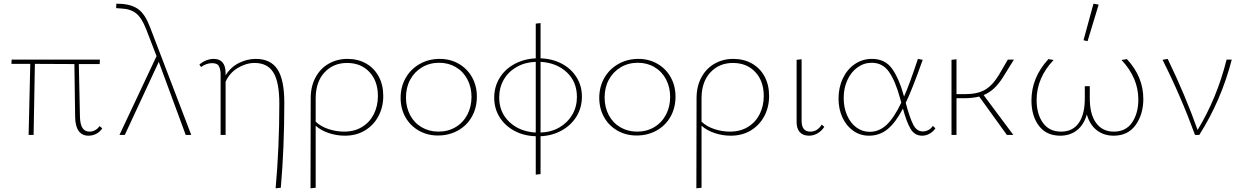

<svg xmlns="http://www.w3.org/2000/svg" viewBox="-20 -731 6742 1040"><path d="M534 -36Q522 -17 502 -6.5Q482 4 459 4Q425 4 406.5 -21Q388 -46 387 -97L383 -384L169 -385L162 0H135L144 -385H42L43 -408H521L520 -384H407L413 -100Q414 -57 427 -37.5Q440 -18 465 -18Q480 -18 494.5 -25.5Q509 -33 519 -48Z M986 0 840 -396 656 0H627L828 -427L772 -572Q748 -634 717.5 -658.5Q687 -683 636 -685L609 -687L610 -711L638 -710Q697 -706 732 -679Q767 -652 793 -583L1016 0Z M1520 -175Q1520 72 1501 286L1473 289Q1493 67 1493 -170Q1493 -286 1461 -338Q1429 -390 1359 -390Q1313 -390 1268 -363Q1223 -336 1202 -288V0H1175V-329Q1175 -353 1166.5 -371Q1158 -389 1129 -389Q1114 -389 1098 -383.5Q1082 -378 1069 -368L1060 -381Q1075 -395 1096 -403.5Q1117 -412 1137 -412Q1202 -412 1202 -334V-323Q1230 -368 1274.5 -390Q1319 -412 1365 -412Q1446 -412 1483 -355.5Q1520 -299 1520 -175Z M2056 -211Q2056 -151 2030 -102Q2004 -53 1957 -24.5Q1910 4 1848 4Q1804 4 1761.5 -10Q1719 -24 1690 -50V286L1662 289Q1663 126 1663 -199Q1663 -263 1689 -311.5Q1715 -360 1760.5 -386Q1806 -412 1862 -412Q1919 -412 1963 -387Q2007 -362 2031.5 -316.5Q2056 -271 2056 -211ZM2027 -211Q2027 -292 1981 -341Q1935 -390 1860 -390Q1786 -390 1738.5 -339.5Q1691 -289 1690 -202V-72Q1717 -46 1759 -32Q1801 -18 1844 -18Q1900 -18 1941.5 -43.5Q1983 -69 2005 -113Q2027 -157 2027 -211Z M2150 -201Q2150 -261 2177.5 -309Q2205 -357 2253.5 -384.5Q2302 -412 2362 -412Q2419 -412 2465 -385.5Q2511 -359 2537 -312.5Q2563 -266 2563 -208Q2563 -147 2536 -99Q2509 -51 2460.5 -24Q2412 3 2352 3Q2295 3 2248.5 -23.5Q2202 -50 2176 -96.5Q2150 -143 2150 -201ZM2534 -206Q2534 -259 2511.5 -301.5Q2489 -344 2449 -367.5Q2409 -391 2359 -391Q2307 -391 2266 -366.5Q2225 -342 2202 -299.5Q2179 -257 2179 -203Q2179 -150 2201.5 -107.5Q2224 -65 2264.5 -41.5Q2305 -18 2355 -18Q2407 -18 2448 -42.5Q2489 -67 2511.5 -110Q2534 -153 2534 -206Z M2908 7V212L2882 215V7Q2817 5 2766 -22.5Q2715 -50 2686 -96.5Q2657 -143 2657 -202Q2657 -261 2686 -308.5Q2715 -356 2766.5 -384Q2818 -412 2882 -415V-603L2908 -606V-415Q2972 -413 3023 -386Q3074 -359 3103 -312.5Q3132 -266 3132 -208Q3132 -148 3103 -100.5Q3074 -53 3023 -24.5Q2972 4 2908 7ZM2882 -13V-396Q2824 -394 2779 -368.5Q2734 -343 2709 -300Q2684 -257 2684 -203Q2684 -122 2739.5 -70Q2795 -18 2882 -13ZM3105 -206Q3105 -288 3050 -339.5Q2995 -391 2908 -396V-13Q2966 -15 3010.5 -41Q3055 -67 3080 -110Q3105 -153 3105 -206Z M3226 -201Q3226 -261 3253.5 -309Q3281 -357 3329.5 -384.5Q3378 -412 3438 -412Q3495 -412 3541 -385.5Q3587 -359 3613 -312.5Q3639 -266 3639 -208Q3639 -147 3612 -99Q3585 -51 3536.5 -24Q3488 3 3428 3Q3371 3 3324.5 -23.5Q3278 -50 3252 -96.5Q3226 -143 3226 -201ZM3610 -206Q3610 -259 3587.5 -301.5Q3565 -344 3525 -367.5Q3485 -391 3435 -391Q3383 -391 3342 -366.5Q3301 -342 3278 -299.5Q3255 -257 3255 -203Q3255 -150 3277.5 -107.5Q3300 -65 3340.5 -41.5Q3381 -18 3431 -18Q3483 -18 3524 -42.5Q3565 -67 3587.5 -110Q3610 -153 3610 -206Z M4146 -211Q4146 -151 4120 -102Q4094 -53 4047 -24.5Q4000 4 3938 4Q3894 4 3851.5 -10Q3809 -24 3780 -50V286L3752 289Q3753 126 3753 -199Q3753 -263 3779 -311.5Q3805 -360 3850.5 -386Q3896 -412 3952 -412Q4009 -412 4053 -387Q4097 -362 4121.5 -316.5Q4146 -271 4146 -211ZM4117 -211Q4117 -292 4071 -341Q4025 -390 3950 -390Q3876 -390 3828.5 -339.5Q3781 -289 3780 -202V-72Q3807 -46 3849 -32Q3891 -18 3934 -18Q3990 -18 4031.5 -43.5Q4073 -69 4095 -113Q4117 -157 4117 -211Z M4295 -74V-407L4322 -410V-77Q4322 -18 4369 -18Q4408 -18 4431 -56L4445 -44Q4431 -22 4409 -9Q4387 4 4362 4Q4329 4 4311.5 -16Q4294 -36 4295 -74Z M5047 -36Q5035 -18 5015.5 -7Q4996 4 4975 4Q4934 4 4912 -33.5Q4890 -71 4871 -143Q4832 -68 4788.5 -32Q4745 4 4687 4Q4640 4 4602.5 -22Q4565 -48 4543.5 -94Q4522 -140 4522 -197Q4522 -257 4545.5 -306.5Q4569 -356 4610.5 -384Q4652 -412 4703 -412Q4774 -412 4812 -359Q4850 -306 4877 -208Q4907 -276 4952 -412L4978 -407Q4919 -241 4886 -174Q4907 -95 4926 -57Q4945 -19 4979 -19Q4994 -19 5008.5 -26.5Q5023 -34 5033 -49ZM4862 -175 4855 -200Q4830 -292 4795.5 -341.5Q4761 -391 4702 -391Q4660 -391 4625.5 -366.5Q4591 -342 4570.5 -298.5Q4550 -255 4550 -200Q4550 -148 4568.5 -106Q4587 -64 4619 -40.5Q4651 -17 4691 -17Q4742 -17 4782.5 -55Q4823 -93 4862 -175Z M5308 -216 5469 0H5434L5284 -208Q5248 -199 5202 -199H5161V0H5134V-407L5161 -410V-221H5206Q5274 -221 5314.5 -244Q5355 -267 5390 -324L5439 -408H5472L5413 -313Q5389 -275 5364 -252Q5339 -229 5308 -216Z M6173 -195Q6173 -112 6131.5 -54Q6090 4 6012 4Q5959 4 5921 -25.5Q5883 -55 5867 -111Q5851 -55 5813.5 -25.5Q5776 4 5723 4Q5648 4 5607.5 -49.5Q5567 -103 5567 -187Q5567 -311 5659 -411L5687 -406Q5595 -309 5595 -189Q5595 -114 5629 -66Q5663 -18 5728 -18Q5791 -18 5824 -66Q5857 -114 5856 -203V-264H5883V-204Q5882 -114 5916.5 -66Q5951 -18 6013 -18Q6079 -18 6112.5 -68Q6146 -118 6146 -192Q6146 -309 6055 -406L6084 -411Q6173 -315 6173 -195ZM5849 -513 5903 -711 5931 -706 5871 -508Z M6652 -408Q6595 -187 6476 0H6453Q6376 -211 6277 -407L6305 -412Q6402 -211 6467 -27Q6572 -200 6624 -408Z"/></svg>

Font: Ysabeau Extralight
Style: Regular
Weight: 200
Designer: Christian Thalmann (Catharsis Fonts)
Version: Version 0.003